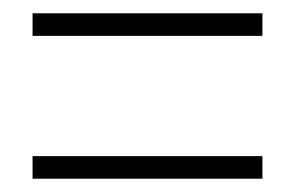

<svg xmlns="http://www.w3.org/2000/svg" viewBox="-20 -497 445 289"><path d="M29 -443V-477H375V-443ZM29 -228V-262H375V-228Z"/></svg>

Font: Noto Sans Arabic UI XCn XLt
Style: Regular
Weight: 200
Width: 2
Designer: Monotype Design Team, Nadine Chahine and Nizar Qandah
Foundry: Monotype Imaging Inc.
Version: Version 2.010; ttfautohint (v1.8.4.7-5d5b)